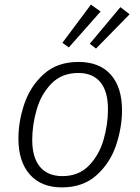

<svg xmlns="http://www.w3.org/2000/svg" viewBox="-20 -803 609 834"><path d="M60 -201Q60 -276 86 -352.5Q112 -429 170.5 -481.5Q229 -534 321 -534Q412 -534 461 -479Q510 -424 510 -324Q510 -250 484.5 -173Q459 -96 400 -42.5Q341 11 249 11Q159 11 109.5 -45Q60 -101 60 -201ZM449 -328Q449 -406 416 -446Q383 -486 320 -486Q248 -486 203 -439.5Q158 -393 139 -326Q120 -259 120 -196Q120 -118 154 -78Q188 -38 251 -38Q322 -38 366.5 -84Q411 -130 430 -196.5Q449 -263 449 -328ZM417 -753 279 -597 251 -617 375 -783ZM543 -741 397 -592 370 -613 503 -772Z"/></svg>

Font: FiraGO Light
Style: Italic
Weight: 300
Italic angle: -8°
Designer: bBox Type GmbH
Foundry: bBox Type GmbH
Version: Version 1.001